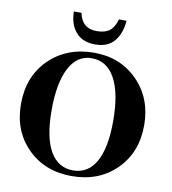

<svg xmlns="http://www.w3.org/2000/svg" viewBox="-97 -985 972 1087"><g transform="rotate(10 389.0 -441.0)"><path d="M498 -901H542Q536 -826 498.5 -782Q461 -738 390 -738Q317 -738 278.5 -782.5Q240 -827 239 -901H283Q300 -814 385 -814Q432 -814 458.5 -834Q485 -854 498 -901ZM743 -335Q743 -179 643.5 -80Q544 19 388 19Q233 19 134 -80Q35 -179 35 -334Q35 -493 136 -592Q237 -691 394 -691Q545 -691 644 -590.5Q743 -490 743 -335ZM566 -328Q566 -488 519.5 -573Q473 -658 385 -658Q302 -658 257 -572.5Q212 -487 212 -330Q212 -173 258 -93.5Q304 -14 390 -14Q476 -14 521 -94Q566 -174 566 -328Z"/></g></svg>

Font: STIX
Style: Bold
Weight: 700
Designer: MicroPress Inc., with final additions and corrections provided by Coen Hoffman, Elsevier (retired)
Version: Version 1.1.1